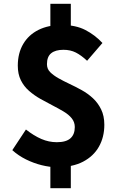

<svg xmlns="http://www.w3.org/2000/svg" viewBox="-20 -869 639 1014"><path d="M280 14Q243 14 200.5 3.5Q158 -7 117.5 -27Q77 -47 45 -76L117 -185Q159 -152 198.5 -135Q238 -118 280 -118Q329 -118 352 -138.5Q375 -159 375 -198Q375 -224 359 -244Q343 -264 316 -280Q289 -296 257 -312.5Q225 -329 193 -347Q161 -365 133.5 -389Q106 -413 90 -445.5Q74 -478 74 -522Q74 -588 102.5 -636.5Q131 -685 183 -711Q235 -737 306 -737Q380 -737 431 -710.5Q482 -684 521 -642L440 -548Q409 -577 380.5 -591.5Q352 -606 315 -606Q273 -606 250.5 -588Q228 -570 228 -530Q228 -505 245 -488Q262 -471 288.5 -456Q315 -441 347 -426Q379 -411 411.5 -393Q444 -375 470.5 -350.5Q497 -326 514 -291.5Q531 -257 531 -210Q531 -145 502.5 -94.5Q474 -44 418.5 -15Q363 14 280 14ZM246 125V-53H354V125ZM246 -686V-849H354V-686Z"/></svg>

Font: Noto Sans TC Thin ExtraBold
Style: Regular
Weight: 800
Version: Version 2.004-H2;hotconv 1.0.118;makeotfexe 2.5.65603